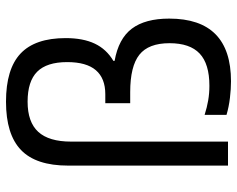

<svg xmlns="http://www.w3.org/2000/svg" viewBox="-95 -685 790 640"><g transform="rotate(-90 300.0 -365.0)"><path d="M349 10Q324 10 294 6.5Q264 3 237 -5V-78Q262 -70 285.5 -66Q309 -62 334 -62Q407 -62 441.5 -94.5Q476 -127 476 -195Q476 -265 437.5 -295.5Q399 -326 313 -326H276V-409H306Q359 -409 386 -440.5Q413 -472 413 -536Q413 -604 381 -636Q349 -668 281 -668Q213 -668 180.5 -632.5Q148 -597 148 -523V0H68V-533Q68 -640 120 -690Q172 -740 281 -740Q390 -740 441.5 -691.5Q493 -643 493 -541Q493 -483 474.5 -444Q456 -405 417 -382V-378Q491 -365 524.5 -320.5Q558 -276 558 -196Q558 10 349 10Z"/></g></svg>

Font: M PLUS Code Latin Expanded
Style: Regular
Weight: 400
Width: 7
Designer: Coji Morishita
Foundry: UNDERFOREST DESIGN
Version: Version 1.002; ttfautohint (v1.8.3)